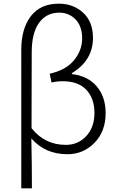

<svg xmlns="http://www.w3.org/2000/svg" viewBox="-20 -828 648 1047"><path d="M96 199V-557Q96 -671 148 -739.5Q200 -808 301 -808Q379 -808 433 -759Q487 -710 487 -621Q487 -499 372 -429V-424Q459 -414 507.5 -357Q556 -300 556 -211Q556 -111 495 -49Q434 13 348 13Q226 13 151 -73Q154 66 154 199ZM339 -38Q406 -38 450.5 -86Q495 -134 495 -213Q495 -291 451 -338Q407 -385 322 -385Q290 -385 261 -378L251 -426Q340 -446 384 -500Q428 -554 428 -618Q428 -685 392 -722Q356 -759 303 -759Q233 -759 193 -703.5Q153 -648 153 -543Q152 -405 152 -129Q224 -38 339 -38Z"/></svg>

Font: Noto Sans Korean Light
Style: Regular
Weight: 300
Designer: Ryoko NISHIZUKA  (kana & ideographs); Paul D. Hunt (Latin, Greek & Cyrillic); Wenlong ZHANG  (bopomofo); Sandoll Communi
Foundry: Adobe Systems Incorporated
Version: Version 1.000;PS 1;hotconv 1.0.78;makeotf.lib2.5.61930